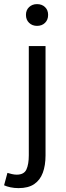

<svg xmlns="http://www.w3.org/2000/svg" viewBox="-60 -714 327 950"><path d="M31.7 216.8Q10.7 216.8 -8.1 212.8Q-27 208.8 -39.8 202.8L-23.2 141.4Q-13.6 144.4 -1.1 147.3Q11.5 150.2 22.6 150.2Q59.1 150.2 70.8 124.4Q82.5 98.6 82.5 54.5V-486H165.3V54.8Q165.3 104.5 151.8 140.8Q138.3 177.2 109.2 197Q80 216.8 31.7 216.8ZM123.2 -586Q99.6 -586 84 -601Q68.4 -616 68.4 -640.4Q68.4 -664.2 84 -678.9Q99.6 -693.6 123.2 -693.6Q147.6 -693.6 162.8 -678.9Q178.1 -664.2 178.1 -640.4Q178.1 -616 162.8 -601Q147.6 -586 123.2 -586Z"/></svg>

Font: Source Sans Variable
Style: Regular
Weight: 200
Designer: Paul D. Hunt
Foundry: Adobe Systems Incorporated
Version: Version 3.006;hotconv 1.0.111;makeotfexe 2.5.65597